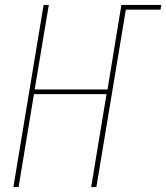

<svg xmlns="http://www.w3.org/2000/svg" viewBox="-20 -755 671 775"><path d="M34 0 156 -735H177L120 -394H414L470 -735H631L628 -716H488L369 0H348L410 -375H117L55 0Z"/></svg>

Font: Iosevka SS04 Thin Extended
Style: Italic
Weight: 100
Width: 7
Italic angle: -9°
Monospace: yes
Designer: Belleve Invis
Foundry: Belleve Invis
Version: Version 19.0.0; ttfautohint (v1.8.4)